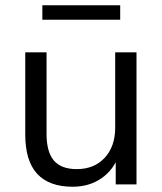

<svg xmlns="http://www.w3.org/2000/svg" viewBox="-20 -701 617 730"><path d="M256 9Q167 9 121.5 -40Q76 -89 76 -190V-502H157V-192Q157 -123 185 -90.5Q213 -58 272 -58Q338 -58 378 -101Q418 -144 418 -216V-502H499V0H420V-113H433Q412 -55 365.5 -23Q319 9 256 9ZM141 -626V-681H437V-626Z"/></svg>

Font: Mulish ExtraLight
Style: Regular
Weight: 400
Version: Version 3.603